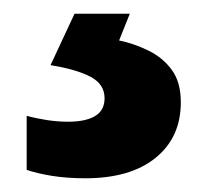

<svg xmlns="http://www.w3.org/2000/svg" viewBox="-20 -20 303 280"><path d="M243.7 129.2Q243.7 180.3 207 210.1Q170.3 240 104.3 240Q77.7 240 55.3 236.4Q33 232.7 18.9 227.7V148.9Q32.8 152.7 48.4 155.1Q64 157.5 79.2 157.5Q104.8 157.5 118.6 149.3Q132.5 141 132.5 123.3Q132.5 102.8 112.1 92Q91.7 81.2 53.7 75L88.7 0H169.3L153.7 39Q175.2 43.4 196.1 53.6Q217.1 63.7 230.4 81.7Q243.7 99.6 243.7 129.2Z"/></svg>

Font: Noto Sans Khmer UI
Style: Regular
Weight: 400
Designer: Danh Hong and the Monotype Design Team
Foundry: Monotype Imaging Inc.
Version: Version 2.002